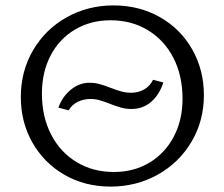

<svg xmlns="http://www.w3.org/2000/svg" viewBox="-20 -684 830 710"><path d="M57 -325Q57 -421 102.5 -498.5Q148 -576 226.5 -620Q305 -664 400 -664Q495 -664 571.5 -620.5Q648 -577 691 -501Q734 -425 734 -332Q734 -237 688 -159.5Q642 -82 563 -38Q484 6 389 6Q294 6 218.5 -37.5Q143 -81 100 -156.5Q57 -232 57 -325ZM655 -319Q655 -404 621.5 -469.5Q588 -535 527.5 -572Q467 -609 389 -609Q315 -609 257 -574.5Q199 -540 167 -478.5Q135 -417 135 -338Q135 -253 168.5 -187.5Q202 -122 262.5 -85Q323 -48 401 -48Q475 -48 532.5 -82.5Q590 -117 622.5 -178.5Q655 -240 655 -319ZM196 -286Q210 -326 241.5 -352Q273 -378 311 -378Q329 -378 346.5 -373.5Q364 -369 387 -360Q410 -351 428 -346Q446 -341 465 -341Q492 -341 513.5 -353.5Q535 -366 546 -389L584 -379Q569 -333 538.5 -307Q508 -281 466 -281Q446 -281 429.5 -285.5Q413 -290 387 -300Q364 -309 348 -313.5Q332 -318 315 -318Q289 -318 267.5 -307.5Q246 -297 234 -276Z"/></svg>

Font: Ysabeau Infant
Style: Regular
Weight: 400
Designer: Christian Thalmann (Catharsis Fonts)
Version: Version 0.003